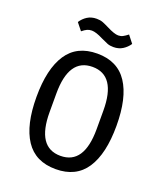

<svg xmlns="http://www.w3.org/2000/svg" viewBox="-162 -1009 965 1128"><g transform="rotate(20 320.0 -444.5)"><path d="M70 -349Q70 -524 131.5 -617Q193 -710 320 -710Q447 -710 508.5 -617Q570 -524 570 -349Q570 -174 508.5 -81Q447 12 320 12Q193 12 131.5 -81Q70 -174 70 -349ZM320 -71Q467 -71 467 -291V-407Q467 -627 320 -627Q173 -627 173 -407V-291Q173 -71 320 -71ZM314 -803Q269 -826 243 -826Q227 -826 214 -820Q201 -814 184 -800L148 -845Q164 -870 188.5 -885.5Q213 -901 246 -901Q268 -901 284 -895Q300 -889 326 -876Q373 -852 397 -852Q413 -852 425.5 -858.5Q438 -865 456 -879L492 -833Q476 -809 451.5 -793.5Q427 -778 394 -778Q372 -778 356.5 -784Q341 -790 314 -803Z"/></g></svg>

Font: Writer
Style: Regular
Weight: 400
Monospace: yes
Designer: Mike Abbink, Paul van der Laan, Pieter van Rosmalen
Foundry: Bold Monday
Version: Version 2.001 2020